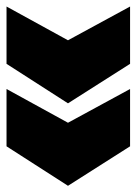

<svg xmlns="http://www.w3.org/2000/svg" viewBox="50 -574 428 603"><g transform="rotate(-90 264.5 -272.0)"><path d="M107 -466H287L181 -273L287 -78H107L-17 -273ZM366 -466H546L440 -273L546 -78H366L242 -273Z"/></g></svg>

Font: Alexandria Black
Style: Regular
Weight: 900
Designer: Mohamed Gaber
Foundry: Kief Type Foundry
Version: Version 5.100